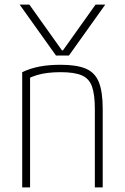

<svg xmlns="http://www.w3.org/2000/svg" viewBox="-20 -810 540 830"><path d="M65 -790H107L248 -592H252L393 -790H435L278 -570H222ZM76 -498Q112 -515 152 -522.5Q192 -530 242 -530Q312 -530 351.5 -513Q391 -496 407.5 -454.5Q424 -413 424 -340V0H390V-339Q390 -402 377.5 -436.5Q365 -471 333 -484.5Q301 -498 242 -498Q213 -498 187.5 -495Q162 -492 140 -485.5Q118 -479 95 -467L110 -490V0H76Z"/></svg>

Font: M PLUS 1 Code ExtraLight
Style: Regular
Weight: 250
Designer: Coji Morishita
Foundry: UNDERFOREST DESIGN
Version: Version 1.002